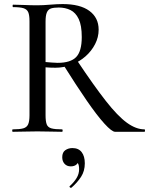

<svg xmlns="http://www.w3.org/2000/svg" viewBox="-20 -648 733 944"><path d="M546 0Q530 0 493.5 -40Q457 -80 406 -154Q355 -228 291 -330L358 -352Q442 -226 500.5 -151.5Q559 -77 604 -44.5Q649 -12 690 -12Q693 -12 693 -6Q693 0 690 0Q634 0 598.5 0Q563 0 546 0ZM288 -628Q374 -628 419.5 -594.5Q465 -561 465 -502Q465 -465 447.5 -431Q430 -397 400.5 -371Q371 -345 332.5 -330Q294 -315 253 -315Q241 -315 228 -315.5Q215 -316 204 -317V-81Q204 -52 209.5 -37Q215 -22 232.5 -17Q250 -12 285 -12Q288 -12 288 -6Q288 0 285 0Q260 0 230 -1Q200 -2 164 -2Q130 -2 99 -1Q68 0 43 0Q40 0 40 -6Q40 -12 43 -12Q77 -12 94.5 -17Q112 -22 118.5 -37Q125 -52 125 -81V-544Q125 -573 119 -587.5Q113 -602 96 -607.5Q79 -613 44 -613Q42 -613 42 -619Q42 -625 44 -625Q69 -625 99.5 -623.5Q130 -622 164 -622Q191 -622 226 -625Q261 -628 288 -628ZM382 -466Q382 -523 367 -554.5Q352 -586 326.5 -598.5Q301 -611 269 -611Q245 -611 231 -606.5Q217 -602 210.5 -587Q204 -572 204 -542V-343Q218 -342 234.5 -340.5Q251 -339 263 -339Q327 -339 354.5 -367.5Q382 -396 382 -466ZM331 275Q327 277 323.5 273Q320 269 323 267Q344 248 356.5 227.5Q369 207 369 184Q369 162 362 153.5Q355 145 344 142L365 132Q367 151 356.5 160.5Q346 170 328 170Q309 170 297.5 157.5Q286 145 286 125Q286 101 301 90.5Q316 80 336 80Q366 80 381.5 100Q397 120 397 155Q397 193 378.5 221.5Q360 250 331 275Z"/></svg>

Font: Cormorant Light Medium
Style: Regular
Weight: 500
Version: Version 4.000